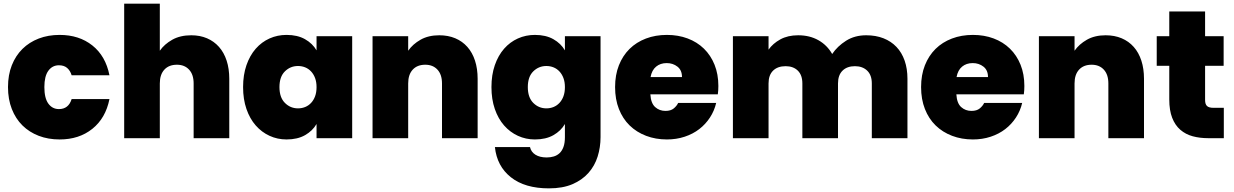

<svg xmlns="http://www.w3.org/2000/svg" viewBox="-20 -760 6785 1056"><path d="M24 -281Q24 -348 45 -401Q66 -454 103.5 -491Q141 -528 193 -548Q245 -568 308 -568Q415 -568 488 -510Q561 -452 582 -346H374Q366 -372 349 -386.5Q332 -401 304 -401Q268 -401 246 -371Q224 -341 224 -281Q224 -220 246 -190Q268 -160 304 -160Q357 -160 374 -215H582Q561 -110 488 -51.5Q415 7 308 7Q245 7 193 -13Q141 -33 103.5 -70Q66 -107 45 -160.5Q24 -214 24 -281Z M663 -740H859V-481Q884 -517 927.5 -541.5Q971 -566 1032 -566Q1080 -566 1118.5 -549.5Q1157 -533 1184.5 -502Q1212 -471 1226.5 -426.5Q1241 -382 1241 -327V0H1045V-301Q1045 -350 1020 -377Q995 -404 953 -404Q909 -404 884 -377Q859 -350 859 -301V0H663Z M1317 -281Q1317 -348 1335.5 -401.5Q1354 -455 1386.5 -492Q1419 -529 1462.5 -548.5Q1506 -568 1556 -568Q1616 -568 1657.5 -544.5Q1699 -521 1721 -483V-561H1917V0H1721V-78Q1699 -40 1657.5 -16.5Q1616 7 1556 7Q1506 7 1462.5 -13Q1419 -33 1386.5 -70Q1354 -107 1335.5 -160.5Q1317 -214 1317 -281ZM1721 -281Q1721 -309 1713 -330.5Q1705 -352 1691 -367Q1677 -382 1658.5 -389.5Q1640 -397 1619 -397Q1577 -397 1547 -367.5Q1517 -338 1517 -281Q1517 -224 1547 -194Q1577 -164 1619 -164Q1640 -164 1658.5 -171.5Q1677 -179 1691 -194Q1705 -209 1713 -230.5Q1721 -252 1721 -281Z M2411 -301Q2411 -350 2386 -377Q2361 -404 2319 -404Q2275 -404 2250 -377Q2225 -350 2225 -301V0H2029V-561H2225V-481Q2250 -517 2293 -541.5Q2336 -566 2396 -566Q2445 -566 2484 -549.5Q2523 -533 2550.5 -502Q2578 -471 2592.5 -426.5Q2607 -382 2607 -327V0H2411Z M2683 -281Q2683 -348 2701.5 -401.5Q2720 -455 2752.5 -492Q2785 -529 2828.5 -548.5Q2872 -568 2922 -568Q2982 -568 3023.5 -544.5Q3065 -521 3087 -483V-561H3283V-6Q3283 50 3267 101Q3251 152 3216.5 191Q3182 230 3128.5 253Q3075 276 2999 276Q2867 276 2790 215Q2713 154 2702 49H2895Q2901 76 2925 91Q2949 106 2987 106Q3008 106 3026 100.5Q3044 95 3057.5 82.5Q3071 70 3079 48.5Q3087 27 3087 -6V-78Q3065 -40 3023.5 -16.5Q2982 7 2922 7Q2872 7 2828.5 -13Q2785 -33 2752.5 -70Q2720 -107 2701.5 -160.5Q2683 -214 2683 -281ZM3087 -281Q3087 -309 3079 -330.5Q3071 -352 3057 -367Q3043 -382 3024.5 -389.5Q3006 -397 2985 -397Q2943 -397 2913 -367.5Q2883 -338 2883 -281Q2883 -224 2913 -194Q2943 -164 2985 -164Q3006 -164 3024.5 -171.5Q3043 -179 3057 -194Q3071 -209 3079 -230.5Q3087 -252 3087 -281Z M3647 -413Q3612 -413 3588.5 -393.5Q3565 -374 3558 -336H3731Q3731 -374 3706 -393.5Q3681 -413 3647 -413ZM3919 -194Q3909 -151 3885 -114Q3861 -77 3826 -50Q3791 -23 3745.5 -8Q3700 7 3648 7Q3586 7 3533.5 -13Q3481 -33 3443 -70Q3405 -107 3384 -160.5Q3363 -214 3363 -281Q3363 -348 3384 -401Q3405 -454 3442.5 -491Q3480 -528 3532.5 -548Q3585 -568 3648 -568Q3710 -568 3762 -548.5Q3814 -529 3851.5 -492.5Q3889 -456 3910 -404Q3931 -352 3931 -287Q3931 -263 3928 -241H3557Q3560 -192 3583.5 -171Q3607 -150 3640 -150Q3669 -150 3685.5 -163.5Q3702 -177 3710 -194Z M4775 -301Q4775 -347 4749.5 -371.5Q4724 -396 4682 -396Q4639 -396 4614 -371.5Q4589 -347 4589 -301V0H4393V-301Q4393 -347 4368 -371.5Q4343 -396 4301 -396Q4257 -396 4232 -371.5Q4207 -347 4207 -301V0H4011V-561H4207V-487Q4231 -521 4272 -543.5Q4313 -566 4370 -566Q4433 -566 4481 -539Q4529 -512 4557 -463Q4586 -506 4633.5 -536Q4681 -566 4744 -566Q4797 -566 4839 -549.5Q4881 -533 4910.5 -502Q4940 -471 4955.5 -426.5Q4971 -382 4971 -327V0H4775Z M5330 -413Q5295 -413 5271.5 -393.5Q5248 -374 5241 -336H5414Q5414 -374 5389 -393.5Q5364 -413 5330 -413ZM5602 -194Q5592 -151 5568 -114Q5544 -77 5509 -50Q5474 -23 5428.5 -8Q5383 7 5331 7Q5269 7 5216.5 -13Q5164 -33 5126 -70Q5088 -107 5067 -160.5Q5046 -214 5046 -281Q5046 -348 5067 -401Q5088 -454 5125.5 -491Q5163 -528 5215.5 -548Q5268 -568 5331 -568Q5393 -568 5445 -548.5Q5497 -529 5534.5 -492.5Q5572 -456 5593 -404Q5614 -352 5614 -287Q5614 -263 5611 -241H5240Q5243 -192 5266.5 -171Q5290 -150 5323 -150Q5352 -150 5368.5 -163.5Q5385 -177 5393 -194Z M6076 -301Q6076 -350 6051 -377Q6026 -404 5984 -404Q5940 -404 5915 -377Q5890 -350 5890 -301V0H5694V-561H5890V-481Q5915 -517 5958 -541.5Q6001 -566 6061 -566Q6110 -566 6149 -549.5Q6188 -533 6215.5 -502Q6243 -471 6257.5 -426.5Q6272 -382 6272 -327V0H6076Z M6411 -398H6342V-561H6411V-697H6608V-561H6710V-398H6608V-210Q6608 -187 6618.5 -177Q6629 -167 6654 -167H6711V0H6626Q6579 0 6540 -10.5Q6501 -21 6472 -46Q6443 -71 6427 -112Q6411 -153 6411 -213Z"/></svg>

Font: SVN-Poppins ExtraBold
Style: Regular
Weight: 800
Designer: Ninad Kale (Devanagari), Jonny Pinhorn (Latin)
Foundry: Indian Type Foundry
Version: Version 3.002 2017; ttfautohint (v1.8.3)